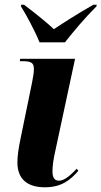

<svg xmlns="http://www.w3.org/2000/svg" viewBox="-20 -786 431 816"><path d="M148 -606H256C294 -654 337 -706 390 -759L391 -766H377C307 -726 248 -688 209 -662C179 -690 140 -722 82 -766H70L69 -759C90 -726 130 -652 148 -606ZM171 10C242 10 280 -22 313 -60L306 -69C284 -46 256 -18 231 -18C209 -18 203 -35 203 -58C203 -81 207 -110 216 -149L299 -536H66L64 -526H76C115 -526 124 -517 124 -493C124 -475 120 -455 116 -434L70 -210C57 -150 54 -118 54 -96C54 -25 96 10 171 10Z"/></svg>

Font: Noto Serif Display Condensed ExtraBold
Style: Italic
Weight: 800
Width: 3
Italic angle: -12°
Designer: Monotype Design Team
Foundry: Monotype Imaging Inc.
Version: Version 2.009